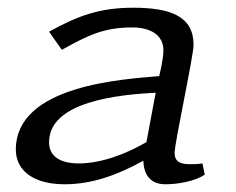

<svg xmlns="http://www.w3.org/2000/svg" viewBox="-20 -470 611 497"><path d="M21 -83C21 -24 73 7 147 7C220 7 286 -18 351 -54C352 -23 365 7 408 7C438 7 484 0 510 -18L504 -47C493 -45 481 -45 470 -45C440 -45 432 -57 432 -74C432 -101 481 -324 481 -354C481 -428 421 -450 325 -450C239 -450 183 -430 107 -388L140 -341C205 -377 247 -399 322 -399C370 -399 403 -379 403 -340C403 -315 392 -273 392 -273C301 -265 21 -250 21 -83ZM107 -102C107 -207 286 -225 383 -230L359 -102C307 -72 243 -47 184 -47C136 -47 107 -65 107 -102Z"/></svg>

Font: KpSans
Style: Italic
Weight: 400
Italic angle: -11°
Version: Version 0.66